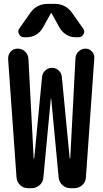

<svg xmlns="http://www.w3.org/2000/svg" viewBox="-20 -985 540 1005"><path d="M356.4 -918.9 415 -835.9Q425.8 -822.3 417.5 -806.2Q409.2 -790 390.6 -790H376Q349.6 -790 327.1 -803.7Q304.7 -817.4 292 -839.8L249 -917Q249 -918 248 -918Q247.1 -918 247.1 -917L204.1 -839.8Q191.4 -816.4 168.9 -803.2Q146.5 -790 120.1 -790H105.5Q87.9 -790 79.6 -806.2Q71.3 -822.3 81.1 -835.9L139.6 -918.9Q172.9 -964.8 230.5 -964.8H265.6Q323.2 -964.8 356.4 -918.9ZM66.4 -56.6 22.5 -675.8Q21.5 -698.2 35.6 -714.4Q49.8 -730.5 72.3 -730.5Q95.7 -730.5 111.8 -714.8Q127.9 -699.2 128.9 -675.8L156.2 -156.2Q156.2 -155.3 158.2 -155.3Q159.2 -155.3 159.2 -156.2L200.2 -583Q202.1 -602.5 217.3 -616.2Q232.4 -629.9 252.4 -629.9Q272.5 -629.9 287.1 -616.2Q301.8 -602.5 303.7 -583L344.7 -156.2Q344.7 -155.3 345.7 -155.3Q347.7 -155.3 347.7 -156.2L375 -679.7Q376 -701.2 391.6 -715.8Q407.2 -730.5 427.7 -730.5Q447.3 -730.5 461.4 -715.3Q475.6 -700.2 473.6 -679.7L429.7 -56.6Q428.7 -32.2 410.6 -16.1Q392.6 0 369.1 0H348.6Q324.2 0 306.6 -16.1Q289.1 -32.2 287.1 -55.7L248 -468.8Q248 -469.7 247.1 -469.7Q246.1 -469.7 246.1 -468.8L207 -55.7Q205.1 -31.2 187 -15.6Q168.9 0 145.5 0H127Q102.5 0 85.4 -16.1Q68.4 -32.2 66.4 -56.6Z"/></svg>

Font: Rounded Mgen+ 1m medium
Style: Regular
Weight: 500
Designer: [Source Han Sans]
Ryoko NISHIZUKA  (kana & ideographs); Paul D. Hunt (Latin, Greek & Cyrillic); Wenlong ZHANG  (bopomofo
Version: Version 1.059.20150602